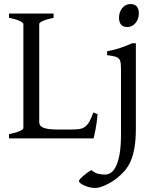

<svg xmlns="http://www.w3.org/2000/svg" viewBox="-20 -682 775 946"><path d="M460.9 -119.1Q457 -76.7 450.9 -45.4Q444.8 -14.2 440.9 0H24.4V-21Q57.6 -27.8 76.4 -35.9Q95.2 -43.9 95.2 -50.8V-564Q95.2 -569.8 77.4 -578.6Q59.6 -587.4 24.4 -594.2V-615.2H244.1V-594.2Q210.9 -587.4 192.1 -579.1Q173.3 -570.8 173.3 -564V-80.1Q173.3 -71.3 177.5 -64.7Q181.6 -58.1 191.9 -53.5Q202.1 -48.8 219.7 -46.4Q237.3 -43.9 264.2 -43.9H334Q356.4 -43.9 371.8 -46.4Q387.2 -48.8 398.9 -57.4Q410.6 -65.9 420.2 -82.5Q429.7 -99.1 439.9 -127.9ZM649.4 -48.3Q649.4 7.8 642.3 47.1Q635.3 86.4 622.8 114Q610.4 141.6 593.3 160.6Q576.2 179.7 556.6 195.3Q543.5 205.6 528.8 214.6Q514.2 223.6 499.5 230.2Q484.9 236.8 471.9 240.5Q459 244.1 449.7 244.1Q434.6 244.1 420.2 240.5Q405.8 236.8 394.3 231.4Q382.8 226.1 375.7 220.2Q368.7 214.4 368.7 210.4Q368.7 206.1 375.7 198.5Q382.8 190.9 392.6 182.6Q402.3 174.3 412.8 167Q423.3 159.7 430.7 156.2Q446.3 169.9 462.9 174.1Q479.5 178.2 498 178.2Q512.2 178.2 526.1 169.2Q540 160.2 551.3 137.7Q562.5 115.2 569.3 76.7Q576.2 38.1 576.2 -21V-327.1Q576.2 -352.1 575 -367.2Q573.7 -382.3 567.4 -390.9Q561 -399.4 547.1 -403.3Q533.2 -407.2 507.8 -410.2V-429.7Q528.3 -433.1 544.2 -437.5Q560.1 -441.9 574.5 -446.5Q588.9 -451.2 602.3 -456.8Q615.7 -462.4 631.3 -468.8H649.4ZM664.1 -615.7Q664.1 -602.1 659.7 -589.8Q655.3 -577.6 647.7 -568.6Q640.1 -559.6 629.9 -554.2Q619.6 -548.8 607.9 -548.8Q585.9 -548.8 576.2 -561Q566.4 -573.2 566.4 -595.7Q566.4 -609.4 570.8 -621.6Q575.2 -633.8 582.8 -642.8Q590.3 -651.9 600.6 -657Q610.8 -662.1 622.6 -662.1Q664.1 -662.1 664.1 -615.7Z"/></svg>

Font: Gentium Plus
Style: Regular
Weight: 400
Designer: J. Victor Gaultney, Annie Olsen, Iska Routamaa
Foundry: SIL International
Version: Version 1.510